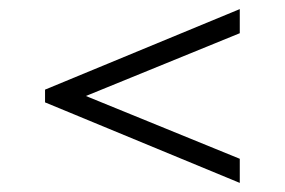

<svg xmlns="http://www.w3.org/2000/svg" viewBox="-20 -561 626 422"><path d="M507 -541V-488L159 -346V-354L507 -212V-159L79 -336V-364Z"/></svg>

Font: Pathway Extreme 8pt Thin 12pt Thin
Style: Regular
Weight: 250
Version: Version 1.001;gftools[0.9.26]